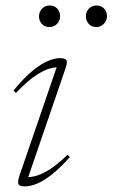

<svg xmlns="http://www.w3.org/2000/svg" viewBox="-20 -652 400 682"><path d="M50 -30.5 185.5 -425.5 198.5 -413Q182 -415 159.8 -409.5Q137.5 -404 107.5 -384.2Q77.5 -364.5 36.5 -322L28 -330.5Q64.5 -375 95.2 -400.2Q126 -425.5 150.5 -435.5Q175 -445.5 191.5 -445.5Q213.5 -445.5 216.5 -437Q219.5 -428.5 212 -407L76 -10.5L63 -23Q78.5 -21 100 -25.2Q121.5 -29.5 151 -46.8Q180.5 -64 220 -102.5L228 -94Q192.5 -54 163.5 -31.5Q134.5 -9 111.2 0.5Q88 10 69.5 10Q47.5 10 45 0.8Q42.5 -8.5 50 -30.5ZM155.5 -556Q138 -556 128.2 -567.5Q118.5 -579 118.5 -593.5Q118.5 -603.5 123.2 -612.5Q128 -621.5 136.5 -627Q145 -632.5 157 -632.5Q174 -632.5 183.8 -621Q193.5 -609.5 193.5 -594.5Q193.5 -585 189 -576.2Q184.5 -567.5 176 -561.8Q167.5 -556 155.5 -556ZM321.5 -556Q304.5 -556 294.8 -567.5Q285 -579 285 -593.5Q285 -603.5 289.5 -612.5Q294 -621.5 302.8 -627Q311.5 -632.5 323 -632.5Q340.5 -632.5 350.2 -621Q360 -609.5 360 -594.5Q360 -585 355.2 -576.2Q350.5 -567.5 342.2 -561.8Q334 -556 321.5 -556Z"/></svg>

Font: Newsreader 24pt ExtraLight
Style: Italic
Weight: 250
Italic angle: -17°
Designer: Hugues Gentile
Foundry: Production Type
Version: Version 1.003